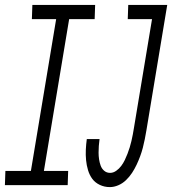

<svg xmlns="http://www.w3.org/2000/svg" viewBox="-58 -755 702 783"><path d="M390 8Q368 8 349 -1Q330 -10 318.5 -25.5Q307 -41 301 -61Q295 -81 293 -102Q291 -123 292 -144.5Q293 -166 296 -188H348Q346 -174 345 -160Q344 -146 344 -132.5Q344 -119 346 -105.5Q348 -92 352.5 -79.5Q357 -67 367 -58.5Q377 -50 391 -50Q404 -50 416 -58.5Q428 -67 436.5 -78.5Q445 -90 451 -102.5Q457 -115 462 -128Q467 -141 471 -154Q475 -167 478 -180Q481 -193 483.5 -206Q486 -219 488 -232L562 -677H463L465 -735H624L539 -223Q536 -205 532.5 -187.5Q529 -170 524.5 -152.5Q520 -135 513.5 -117.5Q507 -100 499 -83Q491 -66 480.5 -50Q470 -34 456 -20.5Q442 -7 424.5 0.5Q407 8 390 8ZM-38 0 -36 -58H68L171 -677H72L74 -735H330L328 -677H224L121 -58H220L218 0Z"/></svg>

Font: Iosevka SS04 Light Extended
Style: Italic
Weight: 300
Width: 7
Italic angle: -9°
Monospace: yes
Designer: Belleve Invis
Foundry: Belleve Invis
Version: Version 19.0.0; ttfautohint (v1.8.4)